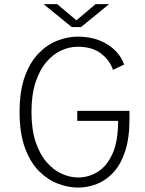

<svg xmlns="http://www.w3.org/2000/svg" viewBox="-20 -880 690 912"><path d="M350.5 11Q305 11 256.5 -7Q208 -25 166.2 -66.2Q124.5 -107.5 98.8 -176.8Q73 -246 73 -348Q73 -448 98 -516.8Q123 -585.5 164 -627.2Q205 -669 253.8 -687.5Q302.5 -706 349.5 -706Q409 -706 454.8 -687Q500.5 -668 529.5 -637.8Q558.5 -607.5 569.5 -573.5L516.5 -548Q503.5 -591 461.5 -624.5Q419.5 -658 349 -658Q309.5 -658 270.8 -640.2Q232 -622.5 200 -585Q168 -547.5 148.8 -488.8Q129.5 -430 129.5 -348Q129.5 -264.5 149.5 -205.2Q169.5 -146 202.2 -108.8Q235 -71.5 274 -54.2Q313 -37 351 -37Q400.5 -37 443.8 -63.5Q487 -90 514 -149Q541 -208 541 -306H347V-353.5H595V-314Q595 -223.5 574.2 -161Q553.5 -98.5 518.5 -60.8Q483.5 -23 440 -6Q396.5 11 350.5 11ZM187 -860.5H251.5L343 -783.5L434 -860.5H498.5L365 -751.5H320.5Z"/></svg>

Font: Trispace ExtraLight
Style: Regular
Weight: 200
Designer: Tyler Finck
Foundry: Etcetera Type Company
Version: Version 1.210; ttfautohint (v1.8.3)